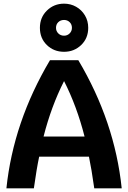

<svg xmlns="http://www.w3.org/2000/svg" viewBox="-20 -1029 700 1049"><path d="M466 -173H194Q180 -107 165 0H15Q53 -363 253 -700H408Q607 -365 645 0H495Q480 -107 466 -173ZM442 -283Q400 -448 330 -586Q260 -448 218 -283ZM198 -877Q198 -934 236.5 -971.5Q275 -1009 330 -1009Q366 -1009 396 -992Q426 -975 444 -945Q462 -915 462 -877Q462 -820 423.5 -783Q385 -746 330 -746Q274 -746 236 -783Q198 -820 198 -877ZM373 -877Q373 -896 360.5 -908Q348 -920 330 -920Q311 -920 298.5 -908Q286 -896 286 -877Q286 -859 298.5 -846.5Q311 -834 330 -834Q348 -834 360.5 -846.5Q373 -859 373 -877Z"/></svg>

Font: Krub
Style: Bold
Weight: 700
Version: Version 1.000; ttfautohint (v1.6)